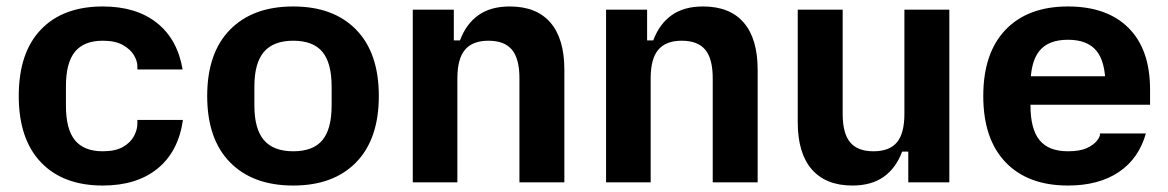

<svg xmlns="http://www.w3.org/2000/svg" viewBox="-20 -564 3615 594"><path d="M298 10Q175 10 106.5 -62Q38 -134 38 -267Q38 -401 106.5 -472.5Q175 -544 298 -544Q401 -544 465 -493.5Q529 -443 545 -349H405V-359Q405 -375 394.5 -393Q384 -411 360.5 -424.5Q337 -438 298 -438Q240 -438 212 -404Q184 -370 184 -297V-237Q184 -164 212 -130Q240 -96 298 -96Q337 -96 360.5 -109.5Q384 -123 394.5 -143Q405 -163 405 -181V-193H546Q532 -95 467.5 -42.5Q403 10 298 10Z M887 10Q762 10 691.5 -62Q621 -134 621 -267Q621 -400 691.5 -472Q762 -544 887 -544Q1012 -544 1082 -472Q1152 -400 1152 -267Q1152 -134 1082 -62Q1012 10 887 10ZM887.2 -96Q949 -96 977.5 -130.5Q1006 -164.9 1006 -238V-296Q1006 -369.1 977.5 -403.5Q949 -438 887.2 -438Q826.1 -438 796.5 -403.5Q767 -369.1 767 -296V-238Q767 -164.9 796.5 -130.5Q826.1 -96 887.2 -96Z M1257 0V-534H1384V-439H1403Q1422 -490 1460 -517Q1498 -544 1557 -544Q1640 -544 1683 -494Q1726 -444 1726 -348V0H1587V-322Q1587 -382 1564 -410Q1541 -438 1491 -438Q1442 -438 1418.5 -410Q1395 -382 1395 -322V0Z M1855 0V-534H1982V-439H2001Q2020 -490 2058 -517Q2096 -544 2155 -544Q2238 -544 2281 -494Q2324 -444 2324 -348V0H2185V-322Q2185 -382 2162 -410Q2139 -438 2089 -438Q2040 -438 2016.5 -410Q1993 -382 1993 -322V0Z M2617 10Q2535 10 2491.5 -40Q2448 -90 2448 -186V-534H2587V-212Q2587 -151.5 2610 -123.8Q2633 -96 2682.2 -96Q2732 -96 2755 -123.8Q2778 -151.5 2778 -212V-534H2917V0H2790V-95H2771Q2752 -44 2714 -17Q2676 10 2617 10Z M3284 10Q3160 10 3091 -62Q3022 -134 3022 -267Q3022 -400 3091 -472Q3160 -544 3284 -544Q3405 -544 3471.5 -477.5Q3538 -411 3538 -287V-240H3110V-328H3491L3400 -274V-300Q3400 -373 3372 -407Q3344 -441 3284 -441Q3224 -441 3196 -407Q3168 -373 3168 -300V-238Q3168 -165 3196 -130.5Q3224 -96 3284 -96Q3321 -96 3342.5 -106Q3364 -116 3373.5 -128.5Q3383 -141 3383 -147V-151H3525Q3503 -73 3441 -31.5Q3379 10 3284 10Z"/></svg>

Font: Mozilla Text ExtraLight
Style: Regular
Weight: 200
Designer: Studio DRAMA
Foundry: Studio DRAMA
Version: Version 1.000